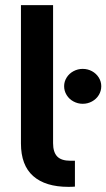

<svg xmlns="http://www.w3.org/2000/svg" viewBox="-20 -727 414 747"><path d="M253.9 -101.6H271.5V-1Q262.7 0 246.1 0Q156.7 0 109.1 -42Q61.5 -84 61.5 -168.9V-707H186.5V-169.9Q186.5 -135.3 202.4 -118.4Q218.3 -101.6 253.9 -101.6ZM229.5 -391.6Q229.5 -409.7 239.3 -425.3Q249 -440.9 265.9 -450Q282.7 -459 301.8 -459Q321.3 -459 337.9 -450Q354.5 -440.9 364.3 -425.3Q374 -409.7 374 -391.6Q374 -373 364.3 -357.2Q354.5 -341.3 337.9 -332.3Q321.3 -323.2 301.8 -323.2Q282.7 -323.2 265.9 -332.3Q249 -341.3 239.3 -357.2Q229.5 -373 229.5 -391.6Z"/></svg>

Font: Pretendard GOV SemiBold
Style: Regular
Weight: 600
Designer: Base glyphs from Inter by Rasmus Andersson; Hangeul glyphs from Noto Sans CJK(Source Han Sans) by Jang Soo-young and Kan
Foundry: Kil Hyung-jin
Version: Version 1.309